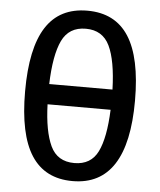

<svg xmlns="http://www.w3.org/2000/svg" viewBox="-53 -788 709 849"><g transform="rotate(5 301.0 -364.0)"><path d="M300.3 14.2Q177.7 14.2 117.4 -78.9Q57.1 -171.9 57.1 -363.3Q57.1 -554.7 117.4 -648.4Q177.7 -742.2 300.8 -742.2Q424.3 -742.2 484.6 -648.4Q544.9 -554.7 544.9 -363.8Q544.9 14.2 300.3 14.2ZM441.4 -404.3Q437.5 -533.2 406.5 -597.7Q375.5 -662.1 300.8 -662.1Q226.1 -662.1 195.3 -597.7Q164.6 -533.2 160.6 -404.3ZM301.3 -65.9Q375 -65.9 405.5 -127.9Q436 -189.9 440.9 -314.5H161.1Q165 -195.3 195.3 -130.6Q225.6 -65.9 301.3 -65.9Z"/></g></svg>

Font: Vazir Code Hack
Style: Code-Hack
Weight: 400
Foundry: DejaVu fonts team - Redesigned by Saber Rastikerdar
Version: Version 1.1.2